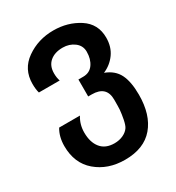

<svg xmlns="http://www.w3.org/2000/svg" viewBox="-165 -521 807 882"><g transform="rotate(-30 238.0 -80.0)"><path d="M140.1 58.1Q140.1 109.4 164.6 139.6Q189 169.9 236.8 169.9Q262.2 169.9 283 160.2Q303.7 150.4 314 134.8Q321.3 124 326.7 97.4Q332 70.8 334 47.9Q335 35.6 335 -4.9Q335 -77.1 257.8 -77.1H238.8V-167H264.2Q298.8 -167 317.4 -193.4Q335.9 -219.7 335.9 -258.8Q335.9 -291 310.1 -310.5Q284.2 -330.1 249 -330.1Q206.5 -330.1 181.2 -308.6Q155.8 -287.1 155.8 -247.1Q155.8 -224.1 162.1 -206.1H51.8Q45.9 -225.6 45.9 -254.9Q45.9 -332.5 107.9 -376Q170.4 -419.9 251 -419.9Q327.1 -419.9 386.2 -381.8Q445.8 -343.3 445.8 -270Q445.8 -221.2 420.9 -186.5Q396 -151.9 356 -134.8Q404.8 -116.7 424.8 -76.7Q444.8 -36.6 444.8 32.2Q444.8 138.7 393.3 199.2Q341.8 259.8 241.2 259.8Q150.4 259.8 89.8 208Q29.8 156.7 29.8 65.9Q29.8 16.1 51.8 -20H162.1Q140.1 14.6 140.1 58.1Z"/></g></svg>

Font: Miedinger*
Style: Bold
Weight: 700
Version: Version 001.000